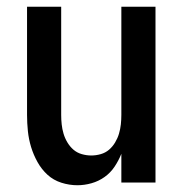

<svg xmlns="http://www.w3.org/2000/svg" viewBox="-20 -540 540 568"><path d="M209 8Q185 8 161.5 0.5Q138 -7 120.5 -23Q103 -39 91 -60.5Q79 -82 72 -105Q65 -128 62.5 -152Q60 -176 60 -200V-520H161V-200Q161 -186 162.5 -172Q164 -158 168 -144.5Q172 -131 179.5 -118.5Q187 -106 197.5 -97Q208 -88 222 -84Q236 -80 250 -80Q264 -80 278 -84Q292 -88 302.5 -97Q313 -106 320.5 -118.5Q328 -131 332 -144.5Q336 -158 337.5 -172Q339 -186 339 -200V-520H440V0H339V-85Q331 -65 319 -47Q307 -29 289.5 -16.5Q272 -4 251 2Q230 8 209 8Z"/></svg>

Font: Zed Sans Semibold
Style: Regular
Weight: 600
Designer: Belleve Invis
Foundry: Belleve Invis
Version: Version 1.0.0; ttfautohint (v1.8.4)